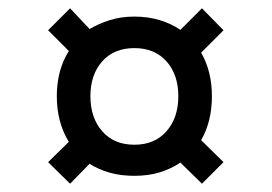

<svg xmlns="http://www.w3.org/2000/svg" viewBox="-20 -592 656 463"><path d="M96 -201 146 -250Q117 -297 117 -360Q117 -423 146 -469L96 -519L149 -572L196 -522Q218 -535 245 -543.5Q272 -552 304 -552Q337 -552 365 -543.5Q393 -535 415 -520L467 -572L519 -519L465 -465Q491 -420 491 -360Q491 -299 465 -254L519 -201L467 -149L415 -200Q393 -185 365.5 -176.5Q338 -168 304 -168Q272 -168 245 -175.5Q218 -183 196 -197L149 -149ZM304 -243Q353 -243 381.5 -275.5Q410 -308 410 -360Q410 -412 381.5 -444Q353 -476 304 -476Q255 -476 226.5 -444Q198 -412 198 -360Q198 -308 226.5 -275.5Q255 -243 304 -243Z"/></svg>

Font: Kufam Medium
Style: Regular
Weight: 500
Designer: Wael Morcos, Artur Schmal
Foundry: Original Type
Version: Version 1.300; ttfautohint (v1.8.3)